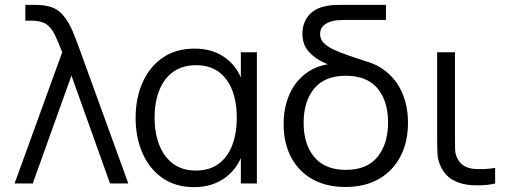

<svg xmlns="http://www.w3.org/2000/svg" viewBox="-20 -755 2094 790"><path d="M40 0 236 -540Q219.2 -583.7 205.3 -612.6Q191.5 -641.5 170.1 -655.8Q148.7 -670 109.7 -670H84.3V-735H117.3Q127.2 -735 144.5 -734.2Q161.8 -733.3 176.7 -729.7Q215.2 -721.2 239.2 -692.9Q263.3 -664.7 279.8 -624.4Q296.2 -584.2 312 -540L508 0H432.7L274 -444L114.7 0Z M778.7 15Q702.2 15 648.4 -22.7Q594.7 -60.3 566.3 -124.8Q538 -189.3 538 -270Q538 -350.8 566.4 -415.2Q594.8 -479.7 649 -517.3Q703.2 -555 780.7 -555Q859.3 -555 912.7 -512.9Q966 -470.8 984.3 -397.3L971 -371V-540H1037V0H971V-170.7L984.3 -144.3Q966 -69.8 911.3 -27.4Q856.7 15 778.7 15ZM786 -53.3Q842.8 -53.3 880.2 -81.5Q917.7 -109.7 936 -158.8Q954.3 -208 954.3 -270.7Q954.3 -334 935.8 -382.8Q917.3 -431.7 880.1 -459.2Q842.8 -486.7 786.7 -486.7Q730 -486.7 692 -458.9Q654 -431.2 635 -382.3Q616 -333.5 616 -270.3Q616 -209.2 634.8 -160Q653.5 -110.8 691.2 -82.1Q729 -53.3 786 -53.3Z M1401.7 14.3Q1321.8 14.3 1264.8 -18.1Q1207.8 -50.5 1177.4 -108.8Q1147 -167 1147 -244.3Q1147 -321.5 1177.5 -380.4Q1208 -439.3 1265.2 -469.8Q1322.5 -500.2 1402.7 -491.7V-513.3Q1483.5 -513.3 1540.8 -479.8Q1598 -446.3 1628.3 -386.9Q1658.7 -327.5 1658.7 -250Q1658.7 -171.7 1628.1 -112.2Q1597.5 -52.7 1539.9 -19.2Q1482.3 14.3 1401.7 14.3ZM1403 -56Q1490 -56 1533.3 -109.5Q1576.7 -163 1576.7 -251.3Q1576.7 -339.8 1533.1 -391.6Q1489.5 -443.3 1403 -443.3Q1315.5 -443.3 1272.4 -390.2Q1229.3 -337.2 1229.3 -250Q1229.3 -160.5 1273.7 -108.2Q1318 -56 1403 -56ZM1475 -445.3Q1440.7 -456 1397.7 -467.4Q1354.7 -478.8 1315.2 -496.4Q1275.7 -514 1250 -542.9Q1224.3 -571.8 1224.3 -617Q1224.3 -642.5 1234.2 -666Q1244.2 -689.5 1265.9 -706.7Q1287.7 -723.8 1323 -730.3Q1339 -733.8 1354.2 -734.4Q1369.3 -735 1382.7 -735H1568V-673H1399Q1384.3 -673 1371.6 -672Q1358.8 -671 1348 -668.3Q1325.7 -662.8 1311.3 -649.8Q1297 -636.7 1297 -614.7Q1297 -593.7 1312.3 -578.1Q1327.7 -562.5 1355.4 -549.8Q1383.2 -537 1421 -524.4Q1458.8 -511.8 1503.3 -496.7Z M1901.3 4.7Q1868.5 -0.2 1841.3 -15.6Q1814.2 -31 1796.7 -63.3Q1781.2 -92.8 1779.9 -123.5Q1778.7 -154.2 1778.7 -195.7V-540H1852V-198.3Q1852 -164 1852.4 -142Q1852.8 -120 1863 -100.7Q1874 -81.2 1890.4 -72Q1906.8 -62.8 1928 -60.3Q1949.5 -58.5 1973.2 -59.4Q1996.8 -60.3 2017.3 -64.3V0Q1999.7 4.3 1978.8 6.2Q1958 8 1937.8 7.6Q1917.7 7.2 1901.3 4.7Z"/></svg>

Font: Manrope ExtraLight
Style: Regular
Weight: 200
Designer: Mikhail Sharanda
Foundry: Mikhail Sharanda
Version: Version 4.505